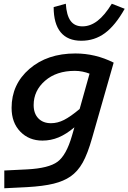

<svg xmlns="http://www.w3.org/2000/svg" viewBox="-20 -768 687 1027"><path d="M365 -42 378 -87Q334 -50 293 -33Q252 -16 207 -16Q135 -16 88.5 -64Q42 -112 42 -191Q42 -317 137.5 -399.5Q233 -482 383 -482Q436 -482 487 -470Q538 -458 588 -433L473 -31Q449 54 422.5 101.5Q396 149 357 176Q321 201 266.5 214.5Q212 228 124 233L3 239V144L125 138Q241 132 288 97Q335 62 365 -42ZM380 -389Q282 -389 221 -336Q160 -283 160 -206Q160 -161 185 -135Q210 -109 253 -109Q288 -109 322.5 -126.5Q357 -144 406 -185L459 -374Q441 -381 421 -385Q401 -389 380 -389ZM421 -627Q463 -627 501.5 -656.5Q540 -686 578 -748L647 -721Q597 -632 541.5 -591Q486 -550 415 -550Q342 -550 304.5 -595.5Q267 -641 267 -730L332 -748Q336 -686 357.5 -656.5Q379 -627 421 -627Z"/></svg>

Font: Intel One Mono Medium
Style: Italic
Weight: 500
Italic angle: -16°
Monospace: yes
Designer: Fred Shallcrass
Foundry: Frere-Jones Type LLC
Version: Version 1.400;hotconv 1.1.0;makeotfexe 2.6.0;FJTRelease1.4